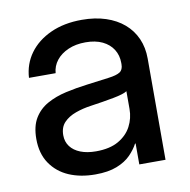

<svg xmlns="http://www.w3.org/2000/svg" viewBox="-65 -590 654 662"><g transform="rotate(-10 261.5 -258.5)"><path d="M217.3 7.8Q165.5 7.8 125.2 -9.5Q85 -26.9 61.3 -61.8Q37.6 -96.7 37.6 -147.9Q37.6 -192.4 54.7 -220.5Q71.8 -248.5 100.8 -264.6Q129.9 -280.8 166.7 -289.1Q203.6 -297.4 242.2 -302.2Q291 -308.6 319.3 -312.3Q347.7 -315.9 359.6 -323.7Q371.6 -331.5 371.6 -350.6V-355.5Q371.6 -382.3 358.6 -402.8Q345.7 -423.3 321.3 -435.1Q296.9 -446.8 262.2 -446.8Q228 -446.8 201.7 -435.3Q175.3 -423.8 159.9 -404.3Q144.5 -384.8 142.6 -359.9H49.3Q52.2 -408.2 79.3 -445.3Q106.4 -482.4 153.6 -503.9Q200.7 -525.4 263.2 -525.4Q309.6 -525.4 346.7 -513.2Q383.8 -501 409.9 -478.5Q436 -456.1 450 -424.6Q463.9 -393.1 463.9 -354.5V0H372.1V-73.2H370.1Q359.9 -53.7 341.6 -34.9Q323.2 -16.1 293 -4.2Q262.7 7.8 217.3 7.8ZM233.4 -70.3Q281.7 -70.3 312.3 -87.9Q342.8 -105.5 357.4 -133.5Q372.1 -161.6 372.1 -194.3V-256.3Q366.7 -252.4 354.2 -248.5Q341.8 -244.6 323.7 -241.2Q305.7 -237.8 284.9 -234.4Q264.2 -231 243.2 -228Q214.4 -224.1 188.7 -214.8Q163.1 -205.6 147.2 -189Q131.3 -172.4 131.3 -144.5Q131.3 -121.6 143.8 -105Q156.2 -88.4 179.2 -79.3Q202.1 -70.3 233.4 -70.3Z"/></g></svg>

Font: Inter Cardless Display
Style: Regular
Weight: 400
Designer: Rasmus Andersson
Foundry: rsms
Version: Version 4.001;git-9221beed3